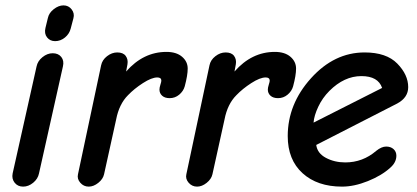

<svg xmlns="http://www.w3.org/2000/svg" viewBox="-20 -688 1551 714"><path d="M185 -535Q166 -535 155 -549Q144 -563 149 -584L158 -621Q162 -640 180 -654Q198 -668 216 -668Q235 -668 246.5 -653Q258 -638 253 -620L243 -582Q238 -562 221.5 -548.5Q205 -535 185 -535ZM27 -43 116 -441Q120 -461 138 -475.5Q156 -490 176 -490Q197 -490 208 -476Q219 -462 214 -441L125 -43Q121 -23 103.5 -8.5Q86 6 66 6Q46 6 34.5 -8.5Q23 -23 27 -43Z M310 6Q291 6 278.5 -8.5Q266 -23 270 -40L356 -445Q360 -465 378 -479Q396 -493 416 -493Q438 -493 447.5 -480Q457 -467 454 -449L449 -422Q513 -495 599 -495Q636 -495 657 -477Q678 -459 678 -433Q678 -408 667 -367Q662 -349 646.5 -336Q631 -323 611 -323Q593 -323 583 -332Q573 -341 573 -355Q573 -362 576.5 -373Q580 -384 580 -388Q580 -400 565 -400Q544 -400 511.5 -379Q479 -358 456 -334Q423 -301 412 -244L367 -40Q363 -22 345.5 -8Q328 6 310 6Z M713 6Q694 6 681.5 -8.5Q669 -23 673 -40L759 -445Q763 -465 781 -479Q799 -493 819 -493Q841 -493 850.5 -480Q860 -467 857 -449L852 -422Q916 -495 1002 -495Q1039 -495 1060 -477Q1081 -459 1081 -433Q1081 -408 1070 -367Q1065 -349 1049.5 -336Q1034 -323 1014 -323Q996 -323 986 -332Q976 -341 976 -355Q976 -362 979.5 -373Q983 -384 983 -388Q983 -400 968 -400Q947 -400 914.5 -379Q882 -358 859 -334Q826 -301 815 -244L770 -40Q766 -22 748.5 -8Q731 6 713 6Z M1252 6Q1160 6 1105 -44Q1050 -94 1050 -182Q1050 -301 1136.5 -397Q1223 -493 1336 -493Q1417 -493 1457.5 -451.5Q1498 -410 1498 -364Q1498 -325 1457 -303L1156 -149Q1160 -118 1192 -101Q1224 -84 1264 -84Q1329 -84 1379 -127Q1399 -143 1416 -143Q1433 -143 1443.5 -133.5Q1454 -124 1454 -109Q1454 -84 1431 -64Q1399 -35 1348 -14.5Q1297 6 1252 6ZM1146 -232 1401 -361Q1386 -405 1324 -405Q1260 -405 1205 -350Q1179 -324 1163.5 -291Q1148 -258 1146 -232Z"/></svg>

Font: Comic Neue
Style: Bold Italic
Weight: 700
Italic angle: -12°
Designer: Craig Rozynski
Foundry: Craig Rozynski
Version: Version 2.003